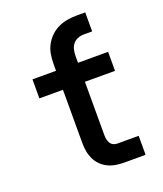

<svg xmlns="http://www.w3.org/2000/svg" viewBox="-136 -822 772 911"><g transform="rotate(-20 250.0 -366.5)"><path d="M332 0Q312 0 291 -3.5Q270 -7 251.5 -16Q233 -25 218 -40Q203 -55 194 -74Q185 -93 181.5 -113.5Q178 -134 178 -155V-424H59V-520H178V-554Q178 -579 182 -603Q186 -627 197.5 -648.5Q209 -670 226.5 -687Q244 -704 266 -714.5Q288 -725 312 -729Q336 -733 360 -733H403V-637H360Q345 -637 330 -631Q315 -625 305.5 -613Q296 -601 292.5 -585.5Q289 -570 289 -554V-520H441V-424H289V-155Q289 -144 291 -134Q293 -124 298 -115Q303 -106 312.5 -101Q322 -96 332 -96H441V0Z"/></g></svg>

Font: Iosevka SS04
Style: Bold
Weight: 700
Monospace: yes
Designer: Belleve Invis
Foundry: Belleve Invis
Version: Version 19.0.0; ttfautohint (v1.8.4)